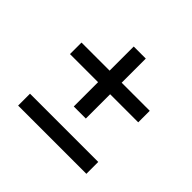

<svg xmlns="http://www.w3.org/2000/svg" viewBox="-126 -715 754 754"><g transform="rotate(45 251.0 -337.5)"><path d="M218 -247V-580H285V-247ZM62 -382V-446H441V-382ZM61 -95V-161H440V-95Z"/></g></svg>

Font: Bricolage Grotesque 24pt Light
Style: Regular
Weight: 300
Designer: Mathieu Triay
Foundry: Atelier Triay
Version: Version 1.001;gftools[0.9.33.dev8+g029e19f]